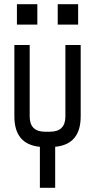

<svg xmlns="http://www.w3.org/2000/svg" viewBox="-20 -899 455 919"><path d="M366.2 -341.8Q366.2 -208 244.1 -196.3V0H170.9V-196.3Q48.8 -208 48.8 -341.8V-683.6H122.1V-341.8Q122.1 -268.6 195.3 -268.6H219.7Q293 -268.6 293 -341.8V-683.6H366.2ZM158.7 -878.9V-781.2H61V-878.9ZM354 -878.9V-781.2H256.3V-878.9Z"/></svg>

Font: Saniretro
Style: Regular
Weight: 400
Designer: Jayvee D. Enaguas (Grand Chaos)
Version: Version 1.0 - 6/10/2013